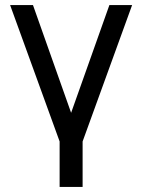

<svg xmlns="http://www.w3.org/2000/svg" viewBox="-20 -560 563 760"><path d="M307 180V0L503 -540H413L261.5 -113.5L110.5 -540H20L216 0V180Z"/></svg>

Font: Hauora Medium
Style: Regular
Weight: 500
Designer: Wayne Shih
Foundry: WCYS
Version: Version 1.001;hotconv 1.0.109;makeotfexe 2.5.65596